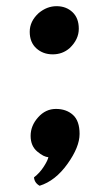

<svg xmlns="http://www.w3.org/2000/svg" viewBox="-20 -491 350 615"><path d="M134.8 12.2Q120.6 12.2 99.4 -5.6Q78.1 -23.4 78.1 -55.9Q78.1 -88.4 102.1 -115.2Q126 -142.1 159.2 -142.1Q192.4 -142.1 213.6 -123Q234.9 -104 234.9 -62Q234.9 -20 196 34.2Q157.2 88.4 106.9 104Q90.3 94.7 88.9 77.1Q107.4 63 120.6 42.2Q133.8 21.5 134.8 12.2ZM104 -449.2Q130.4 -471.2 161.1 -471.2Q191.9 -471.2 212.2 -452.1Q232.4 -433.1 232.4 -398.9Q232.4 -364.7 203.1 -336.9Q180.2 -316.9 148.9 -316.9Q117.7 -316.9 96.4 -336.2Q75.2 -355.5 75.2 -389.2Q75.2 -422.9 104 -449.2Z"/></svg>

Font: Marko One
Style: Regular
Weight: 400
Designer: Zhenya Spizhovyi
Foundry: Cyreal
Version: Version 1.003